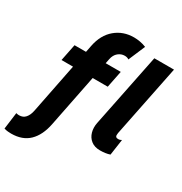

<svg xmlns="http://www.w3.org/2000/svg" viewBox="-276 -935 1237 1305"><g transform="rotate(30 342.5 -282.0)"><path d="M579.1 7.3Q536.1 7.3 509 -14.2Q481.9 -35.6 472.2 -70.1Q462.4 -104.5 470.2 -144L586.9 -719.7H741.2L627.4 -156.2Q626 -147.5 626 -139.2Q626 -130.9 630.9 -126Q635.7 -121.1 648.4 -121.1Q657.2 -121.1 664.3 -124Q671.4 -127 674.3 -128.9L656.2 -3.9Q639.6 2 620.1 4.6Q600.6 7.3 579.1 7.3ZM-0.5 210.4Q-10.7 210.4 -25.6 209.2Q-40.5 208 -56.2 203.1L-39.1 72.3Q-31.7 74.2 -26.4 75Q-21 75.7 -16.1 75.7Q15.1 75.7 33.4 54.4Q51.8 33.2 59.1 -3.4L173.3 -578.6Q191.9 -671.9 252.4 -722.9Q313 -773.9 397.5 -773.9Q419.9 -773.9 445.1 -769.5Q470.2 -765.1 493.7 -755.4L438 -624.5Q431.6 -629.4 423.1 -631.8Q414.6 -634.3 404.8 -634.3Q377 -634.3 354.2 -615.5Q331.5 -596.7 324.2 -560.5L209.5 15.1Q190.9 109.4 139.2 159.9Q87.4 210.4 -0.5 210.4ZM46.4 -394 72.8 -525.4H435.5L409.2 -394Z"/></g></svg>

Font: Reddit Sans ExtraBold
Style: Italic
Weight: 800
Italic angle: -11.25°
Designer: Stephen Hutchings
Version: Version 1.013